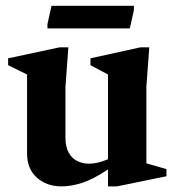

<svg xmlns="http://www.w3.org/2000/svg" viewBox="-20 -627 603 662"><path d="M191.9 15.6Q141.1 15.6 107.2 -14.4Q73.3 -44.4 73.3 -98.4V-370.1L8 -402.3V-425.9L184.7 -463.7H215.7L205.7 -328.1V-152.6Q205.7 -120.1 217.1 -100.2Q228.4 -80.4 247.1 -71.5Q265.7 -62.6 286.6 -62.6Q300.6 -62.6 316.9 -66.2Q333.2 -69.9 352.3 -77.9V-370.1L291.9 -402.3V-425.9L463.7 -463.7H494.7L484.7 -328.1V-63.9L553.9 -43.9V-19.3L383.3 15.6H352.3V-42.8Q302.6 -9.5 264.3 3.1Q225.9 15.6 191.9 15.6ZM143.6 -529V-544L157.6 -606.9H441.6V-591.9L427.6 -529Z"/></svg>

Font: Ancizar Serif Light
Style: Regular
Weight: 300
Designer: Cesar Puertas, Viviana Monsalve, Julian Moncada, Julian Prieto, Jose Castro, Felipe Aragon, Mariel Hernandez, Sara Alarc
Version: Version 8.100